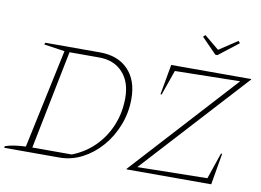

<svg xmlns="http://www.w3.org/2000/svg" viewBox="-87 -984 1522 1118"><g transform="rotate(10 674.5 -425.0)"><path d="M454 -644Q560 -644 620.5 -581.5Q681 -519 681 -409Q681 -328 652.5 -254Q624 -180 574.5 -123Q525 -66 461.5 -33Q398 0 328 0H1L3 -10Q48 -26 124 -29L249 -615L127 -633L130 -644ZM395 -30Q472 -60 528 -116Q584 -172 614.5 -247Q645 -322 645 -408Q645 -503 593.5 -558.5Q542 -614 454 -614H279L162 -30ZM1348 -641 784 -24 1197 -31 1250 -186H1257L1225 0H724V-3L1287 -620L902 -613L850 -465H843L875 -644H1348ZM1118 -747 1029 -838 1041 -850 1128 -778 1237 -850 1247 -838 1130 -747Z"/></g></svg>

Font: Piazzolla Thin
Style: Italic
Weight: 100
Italic angle: -11.3°
Designer: Juan Pablo del Peral
Foundry: Huerta Tipografica
Version: Version 1.330